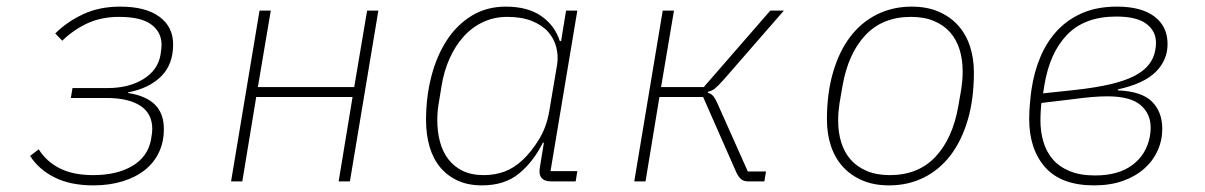

<svg xmlns="http://www.w3.org/2000/svg" viewBox="-20 -548 3640 580"><path d="M262 12Q193 12 145 -12Q97 -36 71 -77L97 -97Q120 -60 160.5 -39.5Q201 -19 261 -19Q333 -19 379.5 -46.5Q426 -74 436 -125Q438 -136 439 -144.5Q440 -153 440 -158Q440 -205 404 -228.5Q368 -252 302 -252H194L199 -282H305Q369 -282 413 -309Q457 -336 465 -383Q468 -402 468 -413Q468 -451 437 -474Q406 -497 340 -497Q286 -497 244 -477.5Q202 -458 168 -425L147 -447Q182 -482 231 -505Q280 -528 343 -528Q420 -528 461.5 -497.5Q503 -467 503 -414Q503 -353 466.5 -317Q430 -281 367 -269V-267Q420 -259 447.5 -232.5Q475 -206 475 -158Q475 -119 460 -87.5Q445 -56 417 -34Q389 -12 349.5 0Q310 12 262 12Z M764 -516H798L759 -285H1050L1089 -516H1123L1037 0H1003L1045 -255H754L712 0H678Z M1436 12Q1394 12 1362.5 -2.5Q1331 -17 1309.5 -43Q1288 -69 1277.5 -105.5Q1267 -142 1267 -186Q1267 -255 1283 -317Q1299 -379 1329.5 -426Q1360 -473 1405 -500.5Q1450 -528 1508 -528Q1574 -528 1615 -499.5Q1656 -471 1671 -424H1675L1690 -516H1724L1643 -31H1724L1719 0H1646Q1603 0 1611 -43L1623 -117H1620Q1591 -59 1547.5 -23.5Q1504 12 1436 12ZM1442 -19Q1475 -19 1503.5 -29.5Q1532 -40 1558 -64Q1585 -89 1608 -126.5Q1631 -164 1639 -211L1663 -353Q1667 -379 1660.5 -405Q1654 -431 1636 -451.5Q1618 -472 1587 -484.5Q1556 -497 1513 -497Q1472 -497 1438.5 -481Q1405 -465 1380 -437Q1355 -409 1338 -371Q1321 -333 1314 -289L1305 -234Q1301 -211 1301 -185Q1301 -150 1309 -120Q1317 -90 1334 -67.5Q1351 -45 1377.5 -32Q1404 -19 1442 -19Z M1982 -516H2016L1977 -285H2106L2307 -516H2348L2165 -306Q2149 -288 2139.5 -280.5Q2130 -273 2119 -271L2118 -268Q2126 -266 2132.5 -260Q2139 -254 2148 -234L2239 -30H2294L2289 0H2241Q2227 0 2219 -6.5Q2211 -13 2204 -28L2104 -255H1972L1930 0H1896Z M2666 12Q2620 12 2585 -3Q2550 -18 2526 -44.5Q2502 -71 2490 -107.5Q2478 -144 2478 -187Q2478 -266 2496.5 -329.5Q2515 -393 2548.5 -437Q2582 -481 2629.5 -504.5Q2677 -528 2734 -528Q2780 -528 2815 -513Q2850 -498 2874 -471.5Q2898 -445 2910 -408.5Q2922 -372 2922 -329Q2922 -249 2903.5 -186Q2885 -123 2851.5 -79Q2818 -35 2770.5 -11.5Q2723 12 2666 12ZM2668 -19Q2754 -19 2806 -74.5Q2858 -130 2875 -228L2884 -280Q2886 -295 2887 -305.5Q2888 -316 2888 -333Q2888 -369 2878.5 -399Q2869 -429 2850 -450.5Q2831 -472 2801.5 -484.5Q2772 -497 2732 -497Q2646 -497 2594 -441.5Q2542 -386 2525 -288L2516 -236Q2514 -221 2513 -210.5Q2512 -200 2512 -183Q2512 -147 2521.5 -117Q2531 -87 2550 -65.5Q2569 -44 2598.5 -31.5Q2628 -19 2668 -19Z M3285 12Q3186 12 3137.5 -42.5Q3089 -97 3089 -189Q3089 -209 3091 -233Q3093 -257 3096 -278Q3104 -332 3123.5 -377.5Q3143 -423 3174.5 -456.5Q3206 -490 3250.5 -509Q3295 -528 3354 -528Q3428 -528 3467.5 -498Q3507 -468 3507 -415Q3507 -366 3471 -330.5Q3435 -295 3357 -278V-275Q3429 -272 3460 -241Q3491 -210 3491 -159Q3491 -124 3477 -93Q3463 -62 3436.5 -38.5Q3410 -15 3372 -1.5Q3334 12 3285 12ZM3288 -18Q3358 -18 3400 -49Q3442 -80 3453 -133Q3456 -148 3456 -162Q3456 -205 3425 -231Q3394 -257 3325 -257Q3305 -257 3280 -255Q3255 -253 3218 -248L3126 -237Q3125 -231 3124 -214.5Q3123 -198 3123 -184Q3123 -150 3132 -119.5Q3141 -89 3160.5 -66.5Q3180 -44 3211.5 -31Q3243 -18 3288 -18ZM3225 -276Q3289 -283 3334 -293.5Q3379 -304 3407.5 -319Q3436 -334 3451 -353.5Q3466 -373 3470 -397Q3471 -402 3471.5 -407.5Q3472 -413 3472 -419Q3472 -454 3443 -476Q3414 -498 3352 -498Q3257 -498 3204 -443.5Q3151 -389 3135 -291L3131 -266Z"/></svg>

Font: IBM Plex Mono ExtraLight
Style: Italic
Weight: 200
Italic angle: -9°
Monospace: yes
Designer: Mike Abbink, Paul van der Laan, Pieter van Rosmalen
Foundry: Bold Monday
Version: Version 2.3